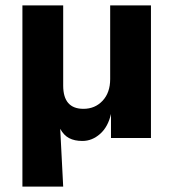

<svg xmlns="http://www.w3.org/2000/svg" viewBox="-20 -511 640 711"><path d="M63 180V-491H214V-194Q214 -108 289 -108Q332 -108 360 -138Q388 -168 388 -218V-491H539V0H391V-89Q380 -41 350.5 -15Q321 11 285 11Q256 11 236 0.5Q216 -10 203 -34L214 180Z"/></svg>

Font: Nunito Sans ExtraBold
Style: Regular
Weight: 800
Designer: Vernon Adams
Foundry: Vernon Adams
Version: Version 3.101; ttfautohint (v1.8.4.7-5d5b);gftools[0.9.27]